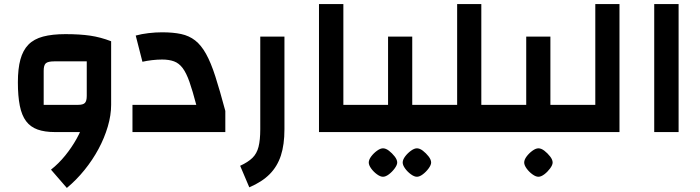

<svg xmlns="http://www.w3.org/2000/svg" viewBox="-20 -650 3445 945"><path d="M250 0Q200 0 165 -12.5Q130 -25 108.5 -53.5Q87 -82 77.5 -129.5Q68 -177 68 -245Q68 -312 80.5 -357.5Q93 -403 120 -430.5Q147 -458 192 -470Q237 -482 302 -482Q373 -482 424 -474.5Q475 -467 527 -447V-134L463 0ZM309 275 231 185Q269 155 301 115.5Q333 76 357 33Q381 -10 394 -52.5Q407 -95 407 -134H527Q527 -83 510.5 -27Q494 29 465 83Q436 137 396 186.5Q356 236 309 275ZM195 -134H365Q389 -134 398 -143.5Q407 -153 407 -178V-348H247Q216 -348 205.5 -338.5Q195 -329 195 -302Z M632 0V-134H946Q928 -203 912.5 -247Q897 -291 879 -315Q861 -339 836.5 -348Q812 -357 778 -357Q754 -357 728.5 -354Q703 -351 681 -346L648 -475Q677 -483 711.5 -487Q746 -491 778 -491Q832 -491 871.5 -482.5Q911 -474 940.5 -451Q970 -428 994 -385Q1018 -342 1040 -273.5Q1062 -205 1089 -104V0Z M1207 272 1162 166Q1201 148 1222.5 127Q1244 106 1252.5 72.5Q1261 39 1261 -14V-470H1380V-14Q1380 62 1362.5 115.5Q1345 169 1307.5 207Q1270 245 1207 272Z M1550 0V-630H1670V-134H1755V0ZM1755 0V-134Q1765 -134 1770 -115.5Q1775 -97 1775 -67Q1775 -36 1770 -18Q1765 0 1755 0Z M2009 0V-134H2095V0ZM1755 0V-134H1953L1890 -71V-470H2009V0ZM1755 0Q1744 0 1739.5 -18Q1735 -36 1735 -67Q1735 -97 1739.5 -115.5Q1744 -134 1755 -134ZM2095 0V-134Q2105 -134 2110 -115.5Q2115 -97 2115 -67Q2115 -36 2110 -18Q2105 0 2095 0ZM1865 220Q1852 220 1835.5 208Q1819 196 1807 179.5Q1795 163 1795 150Q1795 136 1807 120Q1819 104 1835.5 92Q1852 80 1865 80Q1879 80 1894.5 92Q1910 104 1922.5 120Q1935 136 1935 150Q1935 162 1922.5 179Q1910 196 1894 208Q1878 220 1865 220ZM2032 220Q2019 220 2002.5 208Q1986 196 1974 179.5Q1962 163 1962 150Q1962 136 1974 120Q1986 104 2002.5 92Q2019 80 2032 80Q2046 80 2061.5 92Q2077 104 2089.5 120Q2102 136 2102 150Q2102 162 2089.5 179Q2077 196 2061 208Q2045 220 2032 220Z M2349 0V-134H2435V0ZM2095 0V-134H2230V-630H2349V0ZM2095 0Q2084 0 2079.5 -18Q2075 -36 2075 -67Q2075 -97 2079.5 -115.5Q2084 -134 2095 -134ZM2435 0V-134Q2445 -134 2450 -115.5Q2455 -97 2455 -67Q2455 -36 2450 -18Q2445 0 2435 0Z M2689 0V-134H2775V0ZM2435 0V-134H2633L2570 -71V-470H2689V0ZM2435 0Q2424 0 2419.5 -18Q2415 -36 2415 -67Q2415 -97 2419.5 -115.5Q2424 -134 2435 -134ZM2775 0V-134Q2785 -134 2790 -115.5Q2795 -97 2795 -67Q2795 -36 2790 -18Q2785 0 2775 0ZM2630 220Q2617 220 2600.5 208Q2584 196 2572 179.5Q2560 163 2560 150Q2560 136 2572 120Q2584 104 2600.5 92Q2617 80 2630 80Q2644 80 2659.5 92Q2675 104 2687.5 120Q2700 136 2700 150Q2700 162 2687.5 179Q2675 196 2659 208Q2643 220 2630 220Z M2775 0V-134H2910V-630H3029V0ZM2775 0Q2764 0 2759.5 -18Q2755 -36 2755 -67Q2755 -97 2759.5 -115.5Q2764 -134 2775 -134Z M3200 0V-630H3320V0Z"/></svg>

Font: Changa SemiBold
Style: Regular
Weight: 600
Designer: Eduardo Rodriguez Tunni
Foundry: Eduardo Rodriguez Tunni
Version: Version 3.002; ttfautohint (v1.8.2)